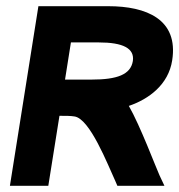

<svg xmlns="http://www.w3.org/2000/svg" viewBox="-20 -600 579 620"><path d="M12 0H136L172 -226H177C193 -226 208 -226 220 -224C270 -218 328 -68 353 -14L359 0H511L495 -34C486 -53 432 -196 396 -258C461 -280 524 -327 536 -405C557 -538 452 -580 330 -580H104ZM190 -343 209 -463H299C377 -463 415 -444 409 -403C402 -359 358 -343 276 -343Z"/></svg>

Font: Charger Pro
Style: UltraExtObl
Weight: 900
Designer: Jasper
Foundry: Cannot Into Space Fonts
Version: Version 1.09